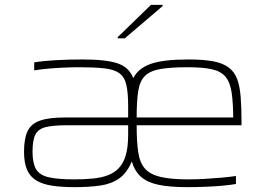

<svg xmlns="http://www.w3.org/2000/svg" viewBox="-20 -763 1102 791"><path d="M287 8Q234 8 194.5 2Q155 -4 129.5 -19.5Q104 -35 91.5 -63.5Q79 -92 79 -138Q79 -192 93.5 -222.5Q108 -253 144.5 -266Q181 -279 246 -279Q290 -279 333.5 -279Q377 -279 421 -279Q465 -279 508 -279V-324Q508 -381 500.5 -413.5Q493 -446 471.5 -461.5Q450 -477 410 -481.5Q370 -486 305 -486Q279 -486 244 -484.5Q209 -483 176 -480Q143 -477 121 -473V-506Q156 -512 208 -515Q260 -518 321 -518Q417 -518 464.5 -502Q512 -486 529 -441Q550 -482 601.5 -500Q653 -518 756 -518Q818 -518 858 -510.5Q898 -503 922 -485Q946 -467 957 -437.5Q968 -408 971.5 -364Q975 -320 975 -260V-247H543Q543 -180 549.5 -136Q556 -92 577.5 -68Q599 -44 642 -34Q685 -24 757 -24Q788 -24 823 -26Q858 -28 892 -31Q926 -34 952 -38V-5Q930 -1 897 2Q864 5 826.5 6.5Q789 8 752 8Q680 8 634 -1.5Q588 -11 561.5 -34Q535 -57 523 -98Q503 -50 470.5 -27.5Q438 -5 392.5 1.5Q347 8 287 8ZM286 -24Q329 -24 363.5 -27.5Q398 -31 424.5 -41Q451 -51 469 -70Q489 -91 498.5 -124.5Q508 -158 508 -210V-247H257Q200 -247 169 -239.5Q138 -232 126 -209Q114 -186 114 -138Q114 -92 128 -67Q142 -42 179.5 -33Q217 -24 286 -24ZM941 -262Q941 -336 934.5 -380.5Q928 -425 908.5 -447.5Q889 -470 851.5 -478Q814 -486 753 -486Q682 -486 640 -478.5Q598 -471 577 -450Q556 -429 549.5 -388Q543 -347 543 -279H954ZM465 -605V-610L602 -743H650V-738L494 -605Z"/></svg>

Font: Saira Expanded Thin
Style: Regular
Weight: 250
Width: 7
Designer: Hector Gatti with collaboration of the Omnibus-Type team
Foundry: Omnibus-Type
Version: Version 1.101